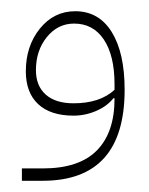

<svg xmlns="http://www.w3.org/2000/svg" viewBox="-20 -800 265 342"><path d="M19 -500H56Q121 -500 152.5 -532Q184 -564 184 -624V-625H182Q171 -611 151.5 -602.5Q132 -594 111 -594Q70 -594 48 -614.5Q26 -635 26 -673Q26 -718 51 -749Q76 -780 114 -780Q156 -780 179 -743Q202 -706 202 -640Q202 -478 56 -478H19ZM111 -616Q158 -616 184 -640V-650Q184 -701 165 -729.5Q146 -758 112 -758Q83 -758 63.5 -734Q44 -710 44 -675Q44 -647 61.5 -631.5Q79 -616 111 -616Z"/></svg>

Font: IBM Plex Sans Arabic Thin
Style: Regular
Weight: 100
Designer: Mike Abbink, Paul van der Laan, Pieter van Rosmalen, Wael Morcos, Khajak Apelian
Foundry: Bold Monday
Version: Version 1.101